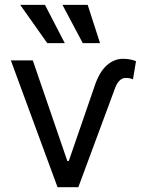

<svg xmlns="http://www.w3.org/2000/svg" viewBox="-20 -783 614 803"><path d="M117.2 -530.3 261.7 -109.4H267.6L374 -418Q393.6 -479.5 425 -508.3Q456.5 -537.1 494.1 -537.1Q524.4 -537.1 548.8 -527.3L536.1 -451.2Q524.4 -457 505.9 -457Q476.1 -457 460 -411.1L307.6 0H220.7L25.4 -530.3ZM64.5 -762.7H168L251 -602.5H177.7ZM241.2 -762.7H346.7L398.4 -602.5H326.2Z"/></svg>

Font: Pretendard JP
Style: Regular
Weight: 400
Designer: Base glyphs from Inter by Rasmus Andersson; Hangeul glyphs from Noto Sans CJK(Source Han Sans) by Jang Soo-young and Kan
Foundry: Kil Hyung-jin
Version: Version 1.309